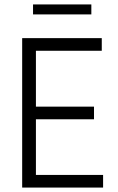

<svg xmlns="http://www.w3.org/2000/svg" viewBox="-20 -846 530 866"><path d="M445 0H80V-674H439V-617H142V-365H404V-308H142V-57H445ZM392 -781H129V-826H392Z"/></svg>

Font: Hind Madurai Light
Style: Regular
Weight: 300
Designer: Jyotish Sonowal
Foundry: Indian Type Foundry
Version: Version 1.001;PS 1.0;hotconv 1.0.86;makeotf.lib2.5.63406; tt